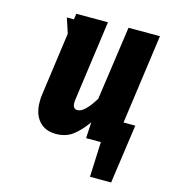

<svg xmlns="http://www.w3.org/2000/svg" viewBox="-105 -617 775 867"><g transform="rotate(15 282.5 -183.5)"><path d="M478 -112H533L494 164H395L402 0H333L337 -75Q305 -30 273 -6.5Q241 17 195 17Q145 17 116.5 -15.5Q88 -48 88 -104Q88 -126 90 -137L131 -434L108 -504H141L145 -531H293L241 -155Q240 -150 240 -141Q240 -112 262 -112Q295 -112 340 -186L389 -531H536Z"/></g></svg>

Font: Fira Sans Extra Condensed
Style: Bold Italic
Weight: 700
Width: 3
Italic angle: -8°
Designer: Carrois Corporate & Edenspiekermann AG
Foundry: Carrois Corporate GbR & Edenspiekermann AG
Version: Version 4.203